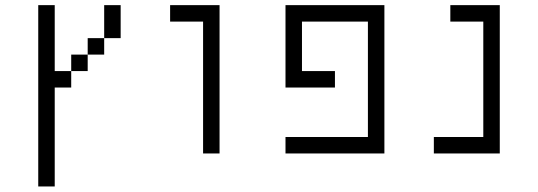

<svg xmlns="http://www.w3.org/2000/svg" viewBox="-20 -582 2040 728"><path d="M125 -562.5V125H187.5Q187.5 125 187.5 -250H250V-312.5H187.5Q187.5 -312.5 187.5 -562.5ZM250 -312.5H312.5V-375H250ZM312.5 -375H375V-437.5H312.5ZM375 -437.5H437.5Q437.5 -437.5 437.5 -562.5H375Q375 -562.5 375 -437.5Z M750 -500Q750 -500 750 0H812.5V-562.5H625V-500Z M1250 -250V-312.5H1125V-500H1375V-62.5H1062.5V0H1437.5V-562.5H1062.5V-250Z M1812.5 -62.5H1625V0H1875V-562.5H1687.5V-500H1812.5Z"/></svg>

Font: BFUnifontExMono
Style: Regular
Weight: 500
Version: Version 15.0.06